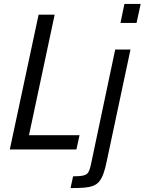

<svg xmlns="http://www.w3.org/2000/svg" viewBox="-20 -763 738 980"><path d="M30 0 177 -688H259L128 -73H386L370 0ZM595 -646 615 -743H698L677 -646ZM340 197 353 137Q389 137 406.5 132.5Q424 128 431 116Q438 104 443 82L568 -510H646L525 59Q517 99 507.5 124.5Q498 150 485.5 164.5Q473 179 454 186Q435 193 407.5 195Q380 197 340 197Z"/></svg>

Font: Saira SemiCondensed
Style: Italic
Weight: 400
Width: 4
Italic angle: -12°
Designer: Hector Gatti with collaboration of the Omnibus-Type team
Foundry: Omnibus-Type
Version: Version 1.101